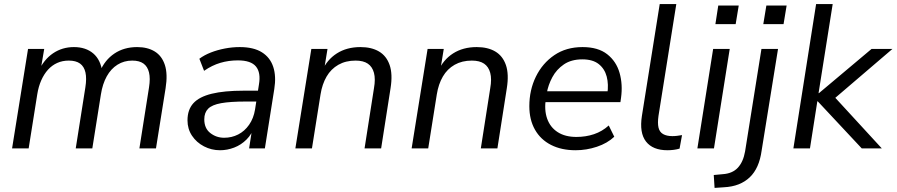

<svg xmlns="http://www.w3.org/2000/svg" viewBox="-20 -725 4380 938"><path d="M39 0 117 -486H196L177 -374L167 -375Q194 -434 239 -464.5Q284 -495 341 -495Q399 -495 435.5 -464Q472 -433 480 -372L468 -375Q492 -432 539 -463.5Q586 -495 650 -495Q701 -495 736 -473.5Q771 -452 785.5 -407.5Q800 -363 789 -294L742 0H661L708 -298Q715 -342 708 -371Q701 -400 681 -414.5Q661 -429 626 -429Q586 -429 554 -409Q522 -389 501.5 -352Q481 -315 473 -264L431 0H350L397 -298Q404 -342 397.5 -371Q391 -400 371 -414.5Q351 -429 316 -429Q285 -429 259.5 -417.5Q234 -406 214.5 -384.5Q195 -363 181.5 -332.5Q168 -302 162 -264L120 0Z M1055 9Q1013 9 976.5 -10Q940 -29 918 -62Q896 -95 896 -137Q896 -189 924.5 -220.5Q953 -252 1014 -267Q1075 -282 1171 -282H1251L1243 -229H1182Q1105 -229 1060.5 -221Q1016 -213 997 -194Q978 -175 978 -142Q978 -98 1007.5 -75Q1037 -52 1075 -52Q1112 -52 1143.5 -68Q1175 -84 1197 -115.5Q1219 -147 1226 -190L1245 -312Q1255 -370 1230.5 -400Q1206 -430 1142 -430Q1097 -430 1056.5 -418Q1016 -406 977 -379L954 -438Q978 -456 1010 -468.5Q1042 -481 1078.5 -488Q1115 -495 1151 -495Q1219 -495 1259.5 -469.5Q1300 -444 1315 -398Q1330 -352 1320 -290L1274 0H1197L1214 -110H1224Q1211 -70 1184.5 -43.5Q1158 -17 1124 -4Q1090 9 1055 9Z M1423 0 1501 -486H1580L1562 -376H1552Q1577 -433 1625.5 -464Q1674 -495 1741 -495Q1795 -495 1831.5 -473.5Q1868 -452 1883.5 -407.5Q1899 -363 1888 -294L1842 0H1761L1807 -294Q1815 -339 1807 -369Q1799 -399 1777 -414Q1755 -429 1717 -429Q1669 -429 1633 -408.5Q1597 -388 1575.5 -351Q1554 -314 1546 -264L1504 0Z M1991 0 2069 -486H2148L2130 -376H2120Q2145 -433 2193.5 -464Q2242 -495 2309 -495Q2363 -495 2399.5 -473.5Q2436 -452 2451.5 -407.5Q2467 -363 2456 -294L2410 0H2329L2375 -294Q2383 -339 2375 -369Q2367 -399 2345 -414Q2323 -429 2285 -429Q2237 -429 2201 -408.5Q2165 -388 2143.5 -351Q2122 -314 2114 -264L2072 0Z M2792 9Q2723 9 2672 -17Q2621 -43 2593.5 -91.5Q2566 -140 2566 -206Q2566 -285 2598 -350.5Q2630 -416 2688 -455.5Q2746 -495 2826 -495Q2902 -495 2946.5 -460Q2991 -425 3007 -368.5Q3023 -312 3014 -247L3011 -226H2629L2637 -279H2965L2947 -266Q2954 -313 2944 -351Q2934 -389 2905 -412Q2876 -435 2825 -435Q2771 -435 2735 -410.5Q2699 -386 2678.5 -348Q2658 -310 2651 -269L2647 -245Q2638 -188 2653 -145.5Q2668 -103 2704.5 -79.5Q2741 -56 2796 -56Q2842 -56 2882 -69.5Q2922 -83 2954 -112L2981 -57Q2947 -25 2896 -8Q2845 9 2792 9Z M3241 9Q3169 9 3136 -33.5Q3103 -76 3116 -159L3203 -705H3284L3197 -159Q3192 -124 3197 -102Q3202 -80 3219.5 -70Q3237 -60 3265 -60Q3277 -60 3288.5 -61.5Q3300 -63 3312 -65L3300 1Q3287 5 3271.5 7Q3256 9 3241 9Z M3475 -607 3489 -698H3589L3574 -607ZM3387 0 3464 -486H3545L3468 0Z M3709 -607 3724 -698H3823L3808 -607ZM3471 193 3467 130 3510 126Q3558 123 3584.5 94.5Q3611 66 3620 15L3700 -486H3781L3701 10Q3695 54 3680.5 86.5Q3666 119 3643 141Q3620 163 3588.5 175.5Q3557 188 3515 190Z M3856 0 3967 -705H4048L3979 -270H3981L4238 -486H4340L4035 -225L4038 -272L4288 0H4190L3975 -230H3973L3937 0Z"/></svg>

Font: Nunito Sans 12pt ExtraLight 12pt
Style: Italic
Weight: 400
Italic angle: -9°
Version: Version 3.101;gftools[0.9.27]